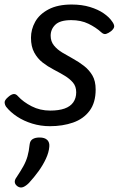

<svg xmlns="http://www.w3.org/2000/svg" viewBox="-24 -539 525 849"><path d="M197 19Q156 19 118.5 7.5Q81 -4 51.5 -23.5Q22 -43 3 -67Q-3 -76 -3.5 -86Q-4 -96 11 -109Q24 -121 35 -123Q46 -125 56 -113Q79 -88 116 -69Q153 -50 198 -50Q236 -50 261.5 -59Q287 -68 300 -86.5Q313 -105 313 -131Q313 -157 298.5 -174Q284 -191 261.5 -204.5Q239 -218 213 -231.5Q187 -245 164.5 -262.5Q142 -280 127.5 -306.5Q113 -333 113 -372Q113 -409 131.5 -442.5Q150 -476 190.5 -497.5Q231 -519 293 -519Q338 -519 374 -508Q410 -497 434.5 -480Q459 -463 471 -445Q481 -432 481 -422.5Q481 -413 467 -401Q455 -392 445 -389Q435 -386 424 -396Q400 -418 367 -434Q334 -450 291 -450Q242 -450 221 -430Q200 -410 200 -381Q200 -356 214.5 -338Q229 -320 251.5 -306.5Q274 -293 299.5 -279Q325 -265 347.5 -247.5Q370 -230 384.5 -205.5Q399 -181 399 -143Q399 -85 372 -49Q345 -13 299 3Q253 19 197 19ZM55 286Q43 278 41.5 267.5Q40 257 49 245Q67 218 79 196.5Q91 175 97.5 152.5Q104 130 107 100Q109 83 120.5 76Q132 69 151 69Q174 69 185 80Q196 91 194 110Q192 135 179 163Q166 191 146.5 218Q127 245 104 270Q91 283 79 288Q67 293 55 286Z"/></svg>

Font: Playwrite CO
Style: Regular
Weight: 400
Designer: Veronika Burian, José Scaglione
Foundry: TypeTogether
Version: Version 1.000